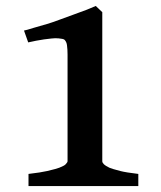

<svg xmlns="http://www.w3.org/2000/svg" viewBox="-20 -628 545 648"><path d="M76.2 0V-41Q118.2 -45.9 139.2 -50.8Q172.4 -58.6 180.2 -62Q197.3 -68.8 201.2 -73.2Q208 -80.1 208 -84V-443.8Q208 -460.9 206.1 -475.1Q205.1 -484.9 199.2 -492.2Q196.3 -496.1 188 -497.1Q178.2 -499 166 -499Q159.2 -499 128.9 -495.1Q102.1 -491.2 75.2 -484.9L61 -524.9Q67.9 -525.9 94.2 -534.2Q129.4 -543.9 138.2 -546.9Q161.1 -553.7 185.1 -563L231.9 -580.1L272.9 -595.2Q290 -602.1 303.2 -607.9L325.2 -586.9V-84Q325.2 -79.1 330.1 -74.2Q335.9 -68.4 349.1 -62Q357.9 -58.1 386.2 -50.8Q405.3 -45.9 446.8 -41V0Z"/></svg>

Font: Gentium Basic
Style: Bold
Weight: 700
Designer: J. Victor Gaultney and Annie Olsen
Foundry: SIL International
Version: Version 1.100